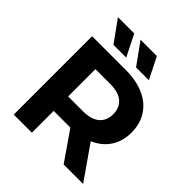

<svg xmlns="http://www.w3.org/2000/svg" viewBox="-239 -1057 1213 1213"><g transform="rotate(45 367.5 -450.5)"><path d="M331 -757 259 -901H113L217 -757ZM533 -757 461 -901H315L419 -757ZM703 0 546 -225C637 -264 690 -341 690 -446C690 -603 573 -700 386 -700H83V0H245V-195H386H394L529 0ZM526 -446C526 -370 476 -324 377 -324H245V-568H377C476 -568 526 -523 526 -446Z"/></g></svg>

Font: AWKNG-Font
Style: Bold
Weight: 700
Designer: Awakening Church
Foundry: Awakening Church
Version: Version 1.700;PS 001.700;hotconv 1.0.88;makeotf.lib2.5.64775